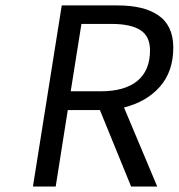

<svg xmlns="http://www.w3.org/2000/svg" viewBox="-20 -680 652 700"><path d="M100.1 0 205.1 -660.2H409.2Q455.1 -660.2 491.2 -651.9Q527.3 -643.6 554.9 -625.7Q582.5 -607.9 597.2 -577.9Q611.8 -547.9 611.8 -506.8Q611.8 -419.9 563.5 -364.5Q515.1 -309.1 432.1 -288.1L553.2 0H458L344.2 -278.8H227.1L183.1 0ZM237.8 -347.2H347.2Q434.6 -347.2 480.7 -385Q526.9 -422.9 526.9 -496.1Q526.9 -547.9 491.7 -570.3Q456.5 -592.8 386.2 -592.8H276.9Z"/></svg>

Font: Office Code Pro D Italic
Style: Regular
Weight: 400
Italic angle: -9°
Designer: Nathan Rutzky & Paul D. Hunt
Foundry: Adobe Systems Incorporated
Version: Version 1.004;PS 001.004;hotconv 1.0.70;makeotf.lib2.5.58329